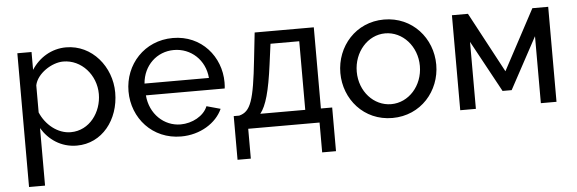

<svg xmlns="http://www.w3.org/2000/svg" viewBox="-48 -685 3160 1051"><g transform="rotate(-5 1531.5 -159.0)"><path d="M354 10C493 10 588 -112 588 -261C588 -403 484 -531 341 -531C261 -531 192 -488 151 -424V-522H73V213H161V-103C200 -38 267 10 354 10ZM327 -66C255 -66 190 -120 161 -189V-338C174 -402 256 -455 319 -455C419 -455 498 -366 498 -261C498 -162 431 -66 327 -66Z M927 10C1032 10 1121 -46 1155 -122L1079 -143C1058 -90 993 -56 930 -56C839 -56 762 -128 754 -231H1187C1188 -238 1189 -250 1189 -265C1189 -405 1086 -531 928 -531C771 -531 661 -408 661 -261C661 -113 770 10 927 10ZM752 -296C760 -395 834 -465 928 -465C1021 -465 1098 -396 1106 -296Z M1223 164H1296V0H1688V164H1764V-76H1702V-522H1377L1361 -376C1337 -151 1317 -92 1253 -76H1223ZM1369 -76C1402 -117 1424 -196 1443 -340L1458 -453H1616V-76Z M2088 10C2245 10 2352 -116 2352 -260C2352 -406 2244 -531 2088 -531C1933 -531 1825 -406 1825 -260C1825 -116 1931 10 2088 10ZM1915 -259C1915 -367 1992 -455 2088 -455C2184 -455 2262 -369 2262 -261C2262 -152 2184 -66 2088 -66C1992 -66 1915 -151 1915 -259Z M2549 -522H2461V0H2547V-368L2701 -85H2751L2904 -368V0H2990V-522H2903L2726 -191Z"/></g></svg>

Font: Raleway Med
Style: Regular
Weight: 500
Designer: Matt McInerney, Pablo Impallari, Rodrigo Fuenzalida
Foundry: Matt McInerney, Pablo Impallari, Rodrigo Fuenzalida
Version: Version 3.00 July 28, 2015